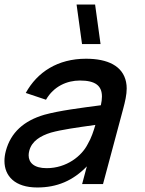

<svg xmlns="http://www.w3.org/2000/svg" viewBox="-51 -815 641 850"><path d="M394.1 -620 370 -795H288L312.1 -620ZM507.1 -452C492.6 -523 426.2 -555 329.7 -555C204.7 -555 113.9 -496 63.1 -403.5L152.6 -373.5C187.2 -433.5 245.9 -458.5 302.9 -458.5C371.1 -458.5 400.3 -435.6 400.3 -387.6C400.3 -376.1 398.7 -363.3 395.5 -349C304.8 -337 212.7 -325.5 145.3 -307C54.7 -280.5 -3.3 -228.5 -25.1 -147C-29.2 -131.6 -31.3 -116.7 -31.3 -102.5C-31.3 -35.4 15.3 15 114 15C201.5 15 272 -15 333.5 -78.5L312.5 0H405L494.1 -332.5C503 -365.7 509.9 -395.7 509.9 -423.4C509.9 -433.2 509.1 -442.7 507.1 -452ZM155.4 -70.5C99.7 -70.5 75.8 -95 75.8 -127.5C75.8 -134 76.8 -140.9 78.7 -148C90 -190.5 127.7 -213.5 174.6 -228C223.7 -241.5 286.5 -250 371.2 -262C364 -237 352.8 -202.5 337.6 -177.5C311.5 -125 244.4 -70.5 155.4 -70.5Z"/></svg>

Font: Manrope
Style: SemiBoldItalic
Weight: 600
Italic angle: -15°
Designer: Mikhail Sharanda
Foundry: Mikhail Sharanda
Version: Version 4.502;hotconv 1.0.109;makeotfexe 2.5.65596